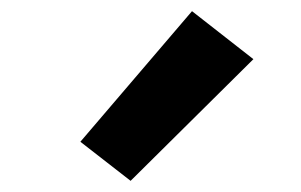

<svg xmlns="http://www.w3.org/2000/svg" viewBox="-20 -846 540 344"><path d="M214 -522 124 -592 324 -826 434 -740Z"/></svg>

Font: Iosevka Term Curly Heavy
Style: Regular
Weight: 900
Designer: Belleve Invis
Foundry: Belleve Invis
Version: Version 32.3.0